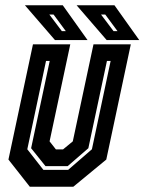

<svg xmlns="http://www.w3.org/2000/svg" viewBox="-20 -708 548 728"><path d="M93 0 12 -103 105 -540H246.5L168 -172L192 -141.5H219L256 -172L334.5 -540H476L383 -103L258 0ZM144.5 -64H238.5L328.5 -142L399.5 -477H385.5L315 -146L236.5 -78H152.5L98 -146L168.5 -477H154.5L83.5 -142ZM508 -556H384.5L270.5 -688H414ZM425.5 -590 379 -653H363L410.5 -590ZM312 -556H188.5L74.5 -688H218ZM229.5 -590 183 -653H167L214.5 -590Z"/></svg>

Font: Tourney Condensed Regular
Style: Bold Italic
Weight: 700
Width: 3
Italic angle: -12°
Designer: Tyler Finck
Foundry: Etcetera Type Co
Version: Version 1.010; ttfautohint (v1.8.3)